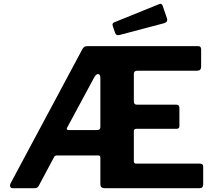

<svg xmlns="http://www.w3.org/2000/svg" viewBox="-20 -983 1120 1003"><path d="M1023.4 -128.4Q1041.4 -128.4 1041.4 -112.8V-17.7Q1041.4 -10.1 1037 -5.1Q1032.7 0 1022.3 0H526.1Q504.3 0 504.3 -20.7V-159.6Q504.3 -171 493.6 -171H277.3Q266.5 -171 261.8 -161.2L182.6 -12.7Q179.9 -7.3 174.9 -3.6Q169.9 0 160.7 0H45.2Q36.2 0 33.3 -8.2Q30.3 -16.4 37.3 -29L408.3 -722.4Q413.4 -732.7 419.6 -737.4Q425.7 -742 437 -742H1015.8Q1030.7 -742 1030.7 -725V-634.9Q1030.7 -613.6 1009.8 -613.6H698.2Q679.2 -613.6 679.2 -597.5V-453.3Q679.2 -436.3 694.6 -436.3H900.2Q917.2 -436.3 917.2 -420.1V-324.2Q917.2 -318.1 913.9 -314.1Q910.6 -310.1 902.1 -310.1H693.2Q679.2 -310.1 679.2 -297.5V-140.9Q679.2 -128.4 690.4 -128.4H1023.4ZM488.4 -303.7Q504.3 -303.7 504.3 -320.5V-576.1Q504 -595.4 492.9 -596.1Q481.7 -596.8 471.4 -577.2L333.2 -320.9Q322.5 -303.7 338.4 -303.7H488.4ZM829.9 -952.6 852 -887.8Q858.6 -867.7 836.5 -861.6L605.2 -800.4Q594.8 -798 589.8 -800.4Q584.8 -802.8 581.4 -811.1L569.3 -846Q564.1 -861.2 575.8 -866L812.7 -962Q824.4 -966.9 829.9 -952.6Z"/></svg>

Font: Libre Franklin Thin
Style: Regular
Weight: 100
Designer: Pablo Impallari, Rodrigo Fuenzalida, Nhung Nguyen
Foundry: Impallari Type
Version: Version 3.000